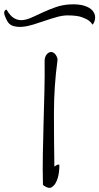

<svg xmlns="http://www.w3.org/2000/svg" viewBox="-171 -884 468 904"><path d="M39.1 -7.8Q37.1 -7.8 34.7 -10.7Q32.2 -13.7 31.2 -14.6Q29.3 -87.9 30.8 -161.1Q32.2 -234.4 34.2 -307.6Q36.1 -380.9 38.1 -453.6Q40 -526.4 39.1 -599.6Q40 -616.2 47.9 -626.5Q55.7 -636.7 65.4 -638.7Q75.2 -640.6 84.5 -633.3Q93.8 -626 99.6 -608.4V-599.6Q83 -477.5 83 -350.6Q83 -223.6 85 -99.6Q87.9 -101.6 94.7 -106Q101.6 -110.4 108.4 -108.4Q109.4 -94.7 106.4 -72.3Q103.5 -49.8 95.2 -30.8Q86.9 -11.7 73.2 -2.9Q59.6 5.9 39.1 -7.8ZM-146.5 -835.9Q-145.5 -836.9 -143.1 -837.9Q-140.6 -838.9 -139.6 -837.9Q-122.1 -807.6 -103 -797.4Q-84 -787.1 -63 -789.6Q-42 -792 -18.1 -803.2Q5.9 -814.5 33.7 -827.1Q61.5 -839.8 92.3 -850.6Q123 -861.3 159.2 -863.3Q200.2 -865.2 226.1 -856.9Q252 -848.6 264.2 -834.5Q276.4 -820.3 276.9 -803.7Q277.3 -787.1 268.6 -772.5Q264.6 -765.6 262.2 -771Q259.8 -776.4 249.5 -785.2Q239.3 -793.9 215.8 -802.7Q192.4 -811.5 146.5 -811.5Q125 -811.5 98.1 -804.2Q71.3 -796.9 43 -787.1Q14.6 -777.3 -13.7 -768.6Q-42 -759.8 -66.4 -757.8Q-90.8 -755.9 -110.4 -762.2Q-129.9 -768.6 -139.6 -790Q-141.6 -793.9 -144.5 -800.3Q-147.5 -806.6 -149.4 -813Q-151.4 -819.3 -151.4 -825.2Q-151.4 -831.1 -146.5 -835.9Z"/></svg>

Font: Give You Glory
Style: Regular
Weight: 400
Designer: Kimberly Geswein
Foundry: Kimberly Geswein
Version: Version 1.002